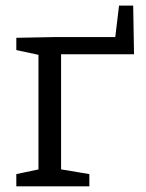

<svg xmlns="http://www.w3.org/2000/svg" viewBox="-20 -659 515 679"><path d="M454 -467H190.3L196 -480.3V-47.3L184.3 -62L296 -43.3V0H37.7V-43.3L126.3 -62L116 -47.3V-478.3L127.3 -462.7L37.7 -482V-525.3L178 -528H399.7L386 -514.3L401 -639.3H451Z"/></svg>

Font: Bitter Thin
Style: Regular
Weight: 100
Designer: Sol Matas, and Bitter project Authors
Foundry: Sol Matas
Version: Version 2.002